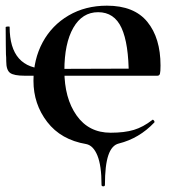

<svg xmlns="http://www.w3.org/2000/svg" viewBox="-20 -500 617 677"><path d="M284 8Q195 -7 146.5 -70Q98 -133 98 -215Q98 -291 130.5 -351Q163 -411 222 -445.5Q281 -480 357 -480Q453 -480 499.5 -423Q546 -366 546 -269Q546 -247 544 -240Q542 -233 535 -233H434Q434 -346 408.5 -401.5Q383 -457 326 -457Q270 -457 238.5 -402Q207 -347 207 -251Q207 -154 250 -93Q293 -32 370 -32Q419 -32 452 -42Q485 -52 517 -77L518 -78Q521 -78 523.5 -74Q526 -70 524 -68Q471 -12 399 6Q374 12 362 47.5Q350 83 350 152Q350 157 344 157Q338 157 338 152Q338 84 323.5 48.5Q309 13 284 8ZM2 -284Q2 -299 1 -308Q1 -319 0.5 -340.5Q0 -362 0 -404Q0 -406 7 -406.5Q14 -407 14 -405Q14 -257 145 -257L443 -258V-233H67Q29 -233 15.5 -243Q2 -253 2 -284Z"/></svg>

Font: Cormorant SC
Style: Bold
Weight: 700
Designer: Christian Thalmann (Catharsis Fonts)
Foundry: Catharsis Fonts
Version: Version 4.000